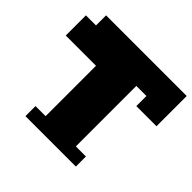

<svg xmlns="http://www.w3.org/2000/svg" viewBox="-249 -865 1037 1037"><g transform="rotate(45 269.5 -346.5)"><path d="M77 0V-77H154V-462H-77V-616H0V-693H616V-462H462V-539H385V-77H462V0Z"/></g></svg>

Font: Coral Pixels
Style: Regular
Weight: 400
Designer: Tanukizamurai
Foundry: TanukiFont
Version: Version 1.000; ttfautohint (v1.8.4.7-5d5b)